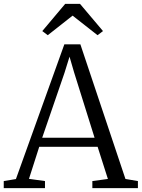

<svg xmlns="http://www.w3.org/2000/svg" viewBox="-24 -981 740 1001"><path d="M59 -47.5 311.5 -750H395L630 -48L695 -37V0H457.5V-37L538.5 -48L485 -215.5H180.5L127 -48.5L210.5 -37V0H-4.5V-37ZM469 -263 362.5 -603 338.5 -685.5 312 -600.5 196 -263ZM225 -797.5 196.5 -819 316 -961H393L513 -819L484.5 -797.5L354.5 -899.5Z"/></svg>

Font: Merriweather 48pt Light
Style: Regular
Weight: 300
Version: Version 2.100